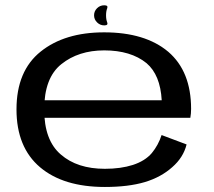

<svg xmlns="http://www.w3.org/2000/svg" viewBox="-20 -720 830 745"><path d="M387 5.5V-65Q279.5 -65 216 -120.5Q151.5 -175.5 151.5 -295Q151.5 -418 218 -471Q284.5 -524.5 384.5 -524.5Q487.5 -524.5 548.5 -475Q602 -429.5 607.5 -331H139V-263H718.5Q721.5 -279 721.5 -297.5Q721.5 -443 633 -519Q543.5 -594.5 384 -594.5Q231 -594.5 138 -520Q44 -445 44 -295.5Q44 -148.5 135.5 -71Q226 5.5 387 5.5ZM387 -65V5.5Q478 5.5 542 -13.5Q605 -32.5 648.5 -71.5Q691.5 -109 704 -159.5L607 -196Q594.5 -157 569 -126Q543 -95.5 495.5 -80Q448.5 -65 387 -65ZM384.5 -621.5Q400.5 -621.5 396 -633Q391.5 -644.5 391.5 -660.5Q391.5 -676.5 396 -688Q400.5 -699.5 384.5 -699.5Q368 -699.5 356.5 -688Q345 -676.5 345 -660.5Q345 -644.5 356.8 -633Q368.5 -621.5 384.5 -621.5Z"/></svg>

Font: Anybody Expanded
Style: Regular
Weight: 400
Width: 7
Version: Version 1.113;gftools[0.9.25]